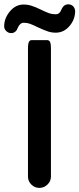

<svg xmlns="http://www.w3.org/2000/svg" viewBox="-47 -872 375 906"><path d="M85 -39.1V-641.6Q85 -656.7 86.7 -665.8Q88.4 -674.8 92.3 -678.7Q96.2 -682.6 101.6 -682.6H176.8Q182.1 -682.6 186 -678.7Q189.9 -674.8 191.7 -665.8Q193.4 -656.7 193.4 -641.6V-39.1Q193.4 -16.6 176.8 -1Q160.6 14.6 138.7 14.6Q116.7 14.6 100.8 -1.2Q85 -17.1 85 -39.1ZM-27.3 -748Q-27.3 -785.2 -1 -817.4Q25.9 -850.6 64.5 -850.6Q84.5 -850.6 102.1 -844.7Q121.1 -838.9 146.2 -826.4Q171.4 -814 186 -809.1Q199.7 -804.7 214.8 -804.7Q221.7 -804.7 225.1 -806.2Q230.5 -808.1 232.9 -811Q238.3 -815.9 241.7 -824.7Q246.1 -835.4 252.4 -842.3Q261.7 -851.6 275.1 -851.6Q288.6 -851.6 297.9 -842.8Q306.2 -834 307.6 -820.8V-820.3Q307.6 -780.8 281.7 -750Q254.9 -717.8 215.8 -717.8Q196.8 -717.8 179.7 -723.4Q162.6 -729 131.8 -743.2Q106.9 -755.4 92.8 -760.3Q79.6 -764.6 65.4 -764.6Q46.9 -764.6 36.6 -740.2Q33.7 -730.5 27.3 -724.6Q18.6 -715.8 5.9 -715.8Q-8.3 -715.8 -18.1 -726.1Q-27.3 -734.9 -27.3 -748Z"/></svg>

Font: YuPearl-SemiBold
Style: SemiBold
Weight: 600
Designer: Max Yao
Foundry: Max-Everyday
Version: Version 1.011; ttfautohint (v1.8.3)